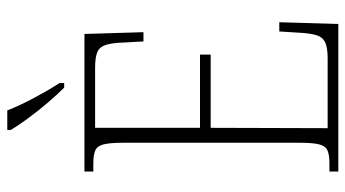

<svg xmlns="http://www.w3.org/2000/svg" viewBox="-236 -736 971 540"><g transform="rotate(-90 250.0 -465.5)"><path d="M38 0V-25H61Q85 -25 97.5 -30.5Q110 -36 114.5 -54Q119 -72 119 -108V-605Q119 -642 114.5 -660Q110 -678 97.5 -683.5Q85 -689 61 -689H38V-714H425L430 -548H404L401 -601Q400 -635 394.5 -653Q389 -671 374.5 -677.5Q360 -684 329 -684H161V-389H367V-359H161L160 -30H356Q386 -30 400.5 -36.5Q415 -43 420.5 -58.5Q426 -74 428 -102L432 -166H458L453 0ZM274 -771Q256 -789 231.5 -817.5Q207 -846 186 -875Q165 -904 155 -921V-931H210Q223 -897 245.5 -855Q268 -813 287 -784V-771Z"/></g></svg>

Font: Noto Serif Lao Condensed ExtraLight
Style: Regular
Weight: 200
Width: 3
Designer: Monotype Design Team
Foundry: Monotype Imaging Inc.
Version: Version 2.003; ttfautohint (v1.8.4.7-5d5b)